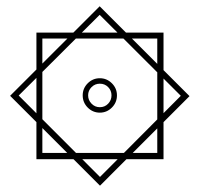

<svg xmlns="http://www.w3.org/2000/svg" viewBox="-20 -465 626 602"><path d="M293.5 117.2 11.7 -164.6 292.5 -445.3 574.2 -163.6ZM293.5 89.8 546.9 -164.6 292.5 -418.5 38.6 -165.5ZM94.2 34.2V-362.8H492.7V34.2ZM112.8 14.6H473.1V-344.2H112.8ZM293 -111.8Q271 -111.8 255.1 -127.7Q239.3 -143.6 239.3 -166Q239.3 -188 255.1 -203.9Q271 -219.7 293 -219.7Q314.9 -219.7 330.8 -203.9Q346.7 -188 346.7 -166Q346.7 -143.6 330.8 -127.7Q314.9 -111.8 293 -111.8ZM293 -128.9Q308.6 -128.9 319.1 -139.9Q329.6 -150.9 329.6 -166Q329.6 -181.2 319.1 -191.9Q308.6 -202.6 293 -202.6Q277.8 -202.6 267.1 -191.9Q256.3 -181.2 256.3 -166Q256.3 -150.9 267.1 -139.9Q277.8 -128.9 293 -128.9Z"/></svg>

Font: Cascadia Mono Medium
Style: Regular
Weight: 500
Monospace: yes
Designer: Aaron Bell
Foundry: Saja Typeworks
Version: Version 2407.024